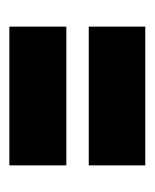

<svg xmlns="http://www.w3.org/2000/svg" viewBox="20 -512 331 411"><g transform="rotate(90 185.5 -306.5)"><path d="M37 -331V-452H334V-331ZM37 -161V-283H334V-161Z"/></g></svg>

Font: Bricolage Grotesque 48pt Condensed ExtraBold
Style: Regular
Weight: 800
Width: 3
Designer: Mathieu Triay
Foundry: Atelier Triay
Version: Version 1.001;gftools[0.9.33.dev8+g029e19f]